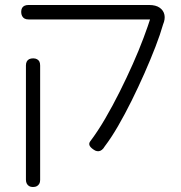

<svg xmlns="http://www.w3.org/2000/svg" viewBox="-20 -600 727 770"><path d="M362 4Q346 -5 340.5 -14Q335 -23 341 -32Q372 -73 402 -124.5Q432 -176 460 -232Q488 -288 512.5 -343Q537 -398 555.5 -447.5Q574 -497 586 -535L634 -502Q623 -463 603.5 -412.5Q584 -362 559.5 -306.5Q535 -251 508 -196.5Q481 -142 453.5 -94.5Q426 -47 400 -13Q395 -4 388.5 1Q382 6 375.5 6.5Q369 7 362 4ZM112 150Q103 150 97 146.5Q91 143 87.5 136.5Q84 130 84 121V-338Q84 -347 87.5 -353.5Q91 -360 97.5 -363Q104 -366 113 -366Q122 -366 128.5 -362.5Q135 -359 138 -353Q141 -347 141 -337V122Q141 131 137.5 137Q134 143 128 146.5Q122 150 112 150ZM634 -502 596 -522H480H95Q85 -522 78.5 -525.5Q72 -529 68.5 -536Q65 -543 65 -552Q65 -562 68.5 -568Q72 -574 78.5 -577Q85 -580 94 -580H578Q605 -580 620.5 -569Q636 -558 639.5 -540.5Q643 -523 634 -502Z"/></svg>

Font: Fredoka SemiExpanded Light
Style: Regular
Weight: 300
Width: 6
Designer: Ben Nathan
Foundry: Milena B. Brandão, Ben Nathan
Version: Version 2.001